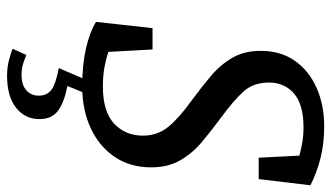

<svg xmlns="http://www.w3.org/2000/svg" viewBox="-222 -505 960 557"><g transform="rotate(90 258.5 -226.0)"><path d="M43 -24 61 -188H123L130 -60Q150 -53 174.5 -48.5Q199 -44 231 -44Q303 -44 338 -76.5Q373 -109 373 -160Q373 -202 348 -233Q323 -264 273 -300Q235 -328 201.5 -356Q168 -384 147.5 -419Q127 -454 127 -502Q127 -560 156 -601Q185 -642 234.5 -664Q284 -686 346 -686Q397 -686 439.5 -675Q482 -664 517 -646L499 -496H437L431 -614Q413 -619 392.5 -622.5Q372 -626 349 -626Q283 -626 251 -598.5Q219 -571 219 -526Q219 -481 244.5 -452.5Q270 -424 319 -388Q357 -360 390.5 -332Q424 -304 444.5 -268.5Q465 -233 465 -184Q465 -123 434.5 -78Q404 -33 351 -8.5Q298 16 230 16Q167 16 119.5 5Q72 -6 43 -24ZM177 84 213 0H253L229 59Q276 68 300.5 86Q325 104 325 140Q325 182 292 208Q259 234 199 234Q174 234 152 228Q130 222 121 218L139 178Q148 182 163 187Q178 192 197 192Q226 192 241.5 178Q257 164 257 142Q257 119 241 106Q225 93 177 84Z"/></g></svg>

Font: Source Serif 4 Caption
Style: Italic
Weight: 400
Italic angle: -12°
Designer: Frank Grießhammer
Foundry: Adobe Systems Incorporated
Version: Version 4.004;hotconv 1.0.117;makeotfexe 2.5.65602